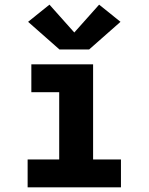

<svg xmlns="http://www.w3.org/2000/svg" viewBox="-20 -807 640 827"><path d="M99 0V-120H235V-410H115V-530H381V-120H501V0ZM236 -594 101 -713 193 -787 300 -667 407 -787 499 -713 364 -594Z"/></svg>

Font: Iosevka Curly Heavy Extended
Style: Regular
Weight: 900
Width: 7
Monospace: yes
Designer: Belleve Invis
Foundry: Belleve Invis
Version: Version 11.1.0; ttfautohint (v1.8.3)